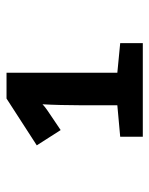

<svg xmlns="http://www.w3.org/2000/svg" viewBox="47 -932 468 603"><g transform="rotate(-90 281.5 -630.0)"><path d="M154 -416H448V-487L355 -496V-844H274L127 -749L175 -674L221 -705C230 -711 247 -722 256 -731C254 -700 253 -648 253 -617V-496L154 -487Z"/></g></svg>

Font: Noto Sans Mono SemiCondensed ExtraBold
Style: Regular
Weight: 800
Width: 4
Designer: Monotype Design Team
Foundry: Monotype Imaging Inc.
Version: Version 2.014